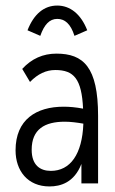

<svg xmlns="http://www.w3.org/2000/svg" viewBox="-20 -660 415 691"><path d="M125 -531C139 -571 158 -592 186 -592C213 -592 234 -575 248 -531L294 -551C271 -610 232 -640 186 -640C139 -640 102 -610 79 -551ZM158 11C198 11 247 -3 273 -70V0H333V-243C333 -419 280 -467 183 -467C135 -467 94 -449 60 -412L88 -365C116 -394 146 -408 179 -408C246 -408 274 -376 279 -269C253 -274 230 -276 209 -276C111 -276 36 -230 36 -119C36 -45 80 11 158 11ZM94 -121C94 -195 141 -222 213 -222C234 -222 257 -219 280 -215C276 -105 233 -45 163 -45C124 -45 94 -66 94 -121Z"/></svg>

Font: Inconsolata Condensed
Style: Regular
Weight: 400
Width: 3
Monospace: yes
Designer: Raph Levien, Cyreal, Brenton Simpson
Foundry: Raph Levien, Cyreal, Google
Version: Version 3.100